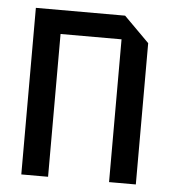

<svg xmlns="http://www.w3.org/2000/svg" viewBox="-45 -602 575 643"><g transform="rotate(5 242.5 -280.0)"><path d="M50 0V-560H350L435 -475V0H345V-480H140V0Z"/></g></svg>

Font: Tektur SemiCondensed
Style: Regular
Weight: 400
Width: 4
Designer: Adam Jagosz
Foundry: Adam Jagosz
Version: Version 1.005;gftools[0.9.30]